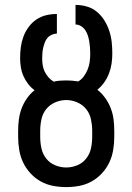

<svg xmlns="http://www.w3.org/2000/svg" viewBox="-20 -755 540 783"><path d="M250 8Q223 8 196.5 3Q170 -2 146.5 -15Q123 -28 104.5 -48Q86 -68 74.5 -92Q63 -116 58.5 -143Q54 -170 54 -196V-222Q54 -245 57 -268Q60 -291 68 -312.5Q76 -334 89.5 -353.5Q103 -373 121 -387Q106 -398 94.5 -413Q83 -428 75.5 -445Q68 -462 65 -481Q62 -500 62 -518Q62 -541 65 -563Q68 -585 75.5 -605.5Q83 -626 96.5 -644.5Q110 -663 128.5 -675.5Q147 -688 168.5 -693Q190 -698 212 -698V-618Q202 -618 191.5 -613.5Q181 -609 174 -601Q167 -593 163 -582.5Q159 -572 156.5 -561.5Q154 -551 153 -540Q152 -529 152 -518Q152 -504 154 -490Q156 -476 162 -463.5Q168 -451 177.5 -440Q187 -429 199 -422Q211 -425 224 -426Q237 -427 250 -427Q262 -427 274.5 -426Q287 -425 299 -423Q313 -431 322.5 -444.5Q332 -458 338 -473Q344 -488 346 -504.5Q348 -521 348 -537Q348 -549 347 -561.5Q346 -574 344 -586Q342 -598 338.5 -609.5Q335 -621 328 -631.5Q321 -642 310.5 -648.5Q300 -655 288 -655V-735Q311 -735 334 -728.5Q357 -722 375 -707Q393 -692 405.5 -672Q418 -652 425.5 -629.5Q433 -607 435.5 -583.5Q438 -560 438 -537Q438 -516 435 -495.5Q432 -475 424.5 -455.5Q417 -436 405 -419Q393 -402 377 -389Q395 -375 409 -355.5Q423 -336 431.5 -314Q440 -292 443 -269Q446 -246 446 -222V-196Q446 -170 441.5 -143Q437 -116 425.5 -92Q414 -68 395.5 -48Q377 -28 353.5 -15Q330 -2 303.5 3Q277 8 250 8ZM250 -72Q273 -72 295 -81Q317 -90 331.5 -108.5Q346 -127 351 -150Q356 -173 356 -196V-222Q356 -245 351 -268.5Q346 -292 331.5 -310Q317 -328 295 -337.5Q273 -347 250 -347Q227 -347 205 -337.5Q183 -328 168.5 -310Q154 -292 149 -268.5Q144 -245 144 -222V-196Q144 -173 149 -150Q154 -127 168.5 -108.5Q183 -90 205 -81Q227 -72 250 -72Z"/></svg>

Font: Iosevka Bendy Medium
Style: Regular
Weight: 500
Monospace: yes
Designer: Belleve Invis
Foundry: Belleve Invis
Version: Version 30.1.2